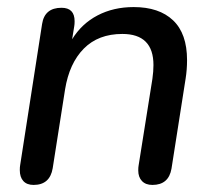

<svg xmlns="http://www.w3.org/2000/svg" viewBox="-20 -516 607 543"><path d="M36 -35Q36 -44 37 -49L99 -448Q106 -494 154 -494Q191 -494 191 -456Q191 -447 190 -442L184 -405Q211 -449 256 -472.5Q301 -496 358 -496Q430 -496 469.5 -458.5Q509 -421 509 -346Q509 -319 505 -294L465 -39Q457 7 411 7Q392 7 381.5 -4Q371 -15 371 -34Q371 -43 372 -48L411 -293Q414 -314 414 -332Q414 -420 326 -420Q258 -420 217 -378.5Q176 -337 164 -263L129 -40Q121 7 75 7Q56 7 46 -4Q36 -15 36 -35Z"/></svg>

Font: SN Pro
Style: Italic
Weight: 400
Italic angle: -9°
Designer: Tobias Whetton
Foundry: Supernotes
Version: Version 1.003